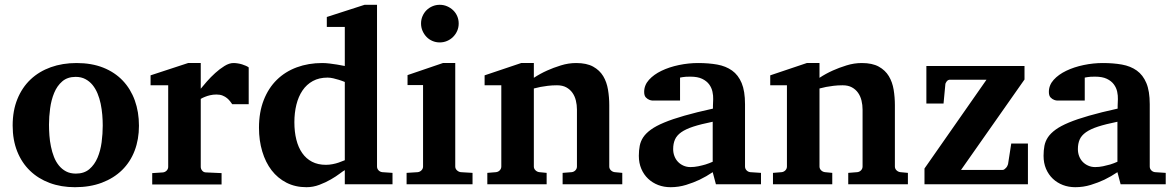

<svg xmlns="http://www.w3.org/2000/svg" viewBox="-20 -760 4846 792"><path d="M403.8 -242.2Q403.8 -263.2 401.9 -286.4Q399.9 -309.6 395.3 -332Q390.6 -354.5 382.3 -374.5Q374 -394.5 361.6 -409.7Q349.1 -424.8 332 -433.8Q314.9 -442.9 292 -442.9Q258.3 -442.9 236.8 -424.3Q215.3 -405.8 203.4 -376.7Q191.4 -347.7 186.8 -313Q182.1 -278.3 182.1 -246.1Q182.1 -224.6 183.8 -201.2Q185.5 -177.7 190.2 -155.3Q194.8 -132.8 202.6 -112.8Q210.4 -92.8 222.9 -77.4Q235.4 -62 252.4 -53Q269.5 -43.9 293 -43.9Q327.1 -43.9 348.6 -62.3Q370.1 -80.6 382.3 -109.4Q394.5 -138.2 399.2 -173.3Q403.8 -208.5 403.8 -242.2ZM553.2 -241.2Q553.2 -185.1 535.4 -138.4Q517.6 -91.8 483.4 -58.3Q449.2 -24.9 400.1 -6.3Q351.1 12.2 289.1 12.2Q231.9 12.2 184.8 -5.4Q137.7 -22.9 103.8 -55.7Q69.8 -88.4 51 -135.5Q32.2 -182.6 32.2 -242.2Q32.2 -303.7 51.8 -351.6Q71.3 -399.4 106.2 -432.4Q141.1 -465.3 189.5 -482.7Q237.8 -500 295.9 -500Q357.9 -500 405.8 -481Q453.6 -461.9 486.3 -427.5Q519 -393.1 536.1 -345.7Q553.2 -298.3 553.2 -241.2Z M938 -330.1Q934.6 -335 929.4 -341.8Q924.3 -348.6 916.7 -355Q909.2 -361.3 898.4 -365.7Q887.7 -370.1 873 -370.1Q858.9 -370.1 846.7 -367.2Q834.5 -364.3 826.2 -360.8Q815.9 -356.9 808.1 -352.1V-71.8Q808.1 -63 814.2 -55.9Q820.3 -48.8 830.1 -48.8L894 -45.9V1H607.9V-45.9L651.9 -48.8Q661.1 -49.8 667.5 -56.4Q673.8 -63 673.8 -71.8V-408.2H601.1V-449.2L755.9 -500H808.1V-394Q817.4 -405.8 833.3 -423.8Q849.1 -441.9 867.7 -458.7Q886.2 -475.6 906 -487.8Q925.8 -500 942.9 -500Q951.7 -500 960.9 -498.5Q970.2 -497.1 978.8 -494.4Q987.3 -491.7 994.4 -488.5Q1001.5 -485.4 1005.9 -481.9V-330.1Z M1402.3 -421.9Q1390.6 -426.8 1377.9 -430.7Q1367.2 -434.1 1354.7 -437Q1342.3 -439.9 1331.1 -439.9Q1296.4 -439.9 1270.5 -425.8Q1244.6 -411.6 1227.8 -386.7Q1210.9 -361.8 1202.6 -328.1Q1194.3 -294.4 1194.3 -255.9Q1194.3 -216.3 1202.4 -184.1Q1210.4 -151.9 1226.6 -128.7Q1242.7 -105.5 1267.1 -92.8Q1291.5 -80.1 1324.2 -80.1Q1337.9 -80.1 1351.8 -82.8Q1365.7 -85.4 1377 -89.4Q1390.1 -93.8 1402.3 -99.1ZM1402.3 0V-58.1Q1396.5 -55.2 1381.3 -43.7Q1366.2 -32.2 1344.7 -19.8Q1323.2 -7.3 1297.4 2.4Q1271.5 12.2 1244.1 12.2Q1198.2 12.2 1161.9 -6.3Q1125.5 -24.9 1100.3 -57.6Q1075.2 -90.3 1061.8 -135.3Q1048.3 -180.2 1048.3 -232.9Q1048.3 -297.4 1067.9 -347.2Q1087.4 -397 1122.1 -430.9Q1156.7 -464.8 1204.6 -482.4Q1252.4 -500 1309.1 -500Q1323.2 -500 1339.6 -498Q1356 -496.1 1370.1 -493.7Q1386.2 -491.2 1402.3 -487.8V-648.9H1328.1V-689.9L1483.9 -740.2H1535.2V-73.2Q1535.2 -64 1541.5 -57.4Q1547.9 -50.8 1557.1 -49.8L1599.1 -46.9V0Z M1657.2 0V-46.9L1703.1 -49.8Q1711.9 -50.8 1718.5 -57.4Q1725.1 -64 1725.1 -73.2V-409.2H1661.1V-450.2L1807.1 -500H1857.9V-73.2Q1857.9 -64 1865 -57.4Q1872.1 -50.8 1880.9 -49.8L1929.2 -46.9V0ZM1872.1 -663.1Q1872.1 -647 1866 -632.8Q1859.9 -618.7 1849.1 -607.9Q1838.4 -597.2 1824.2 -591.1Q1810.1 -585 1793.9 -585Q1777.8 -585 1763.7 -591.1Q1749.5 -597.2 1739.3 -607.9Q1729 -618.7 1722.9 -632.8Q1716.8 -647 1716.8 -663.1Q1716.8 -679.2 1722.9 -693.4Q1729 -707.5 1739.3 -717.8Q1749.5 -728 1763.7 -734.1Q1777.8 -740.2 1793.9 -740.2Q1810.1 -740.2 1824.2 -734.1Q1838.4 -728 1849.1 -717.8Q1859.9 -707.5 1866 -693.4Q1872.1 -679.2 1872.1 -663.1Z M2300.8 0V-46.9L2337.9 -49.8Q2347.2 -50.8 2353.5 -57.4Q2359.9 -64 2359.9 -73.2V-308.1Q2359.9 -327.1 2355.5 -345.2Q2351.1 -363.3 2341.3 -377.2Q2331.5 -391.1 2315.9 -399.7Q2300.3 -408.2 2277.8 -408.2Q2257.3 -408.2 2239.7 -406Q2222.2 -403.8 2209.5 -401.4Q2194.3 -398.4 2182.1 -395V-73.2Q2182.1 -64 2189 -57.4Q2195.8 -50.8 2205.1 -49.8L2234.9 -46.9V0H1990.2V-46.9L2025.9 -49.8Q2035.2 -50.8 2041.5 -57.4Q2047.9 -64 2047.9 -73.2V-408.2H1979V-449.2L2129.9 -500H2182.1V-439Q2208 -456.1 2237.3 -469.2Q2262.2 -480.5 2293.5 -490.2Q2324.7 -500 2356.9 -500Q2399.9 -500 2426.8 -485.1Q2453.6 -470.2 2468.3 -445.8Q2482.9 -421.4 2488 -390.1Q2493.2 -358.9 2493.2 -326.2V-73.2Q2493.2 -64 2500 -57.4Q2506.8 -50.8 2516.1 -49.8L2546.9 -46.9V0Z M2933.1 0 2919.9 -49.8Q2894 -32.2 2865.7 -18.6Q2840.8 -6.8 2810.1 2.7Q2779.3 12.2 2746.1 12.2Q2718.8 12.2 2695.1 3.2Q2671.4 -5.9 2653.6 -22.7Q2635.7 -39.6 2625.5 -63.5Q2615.2 -87.4 2615.2 -117.2Q2615.2 -139.6 2618.9 -158.7Q2622.6 -177.7 2633.5 -194.1Q2644.5 -210.4 2665 -225.3Q2685.5 -240.2 2719.5 -254.4Q2753.4 -268.6 2802.7 -282.7Q2852.1 -296.9 2920.9 -312V-324.2Q2920.9 -331.5 2921.4 -337.4Q2921.4 -344.2 2921.9 -351.1Q2922.4 -365.2 2918.9 -381.6Q2915.5 -397.9 2905.3 -411.9Q2895 -425.8 2876.5 -434.8Q2857.9 -443.8 2828.1 -443.8Q2817.9 -443.8 2809.8 -443.4Q2801.8 -442.9 2796.4 -441.9Q2790 -440.9 2785.2 -439.9V-345.2H2682.1Q2669.4 -344.2 2659.7 -347.7Q2651.4 -350.6 2644.3 -357.9Q2637.2 -365.2 2637.2 -380.9Q2637.2 -408.7 2657 -430.7Q2676.8 -452.6 2708.7 -468Q2740.7 -483.4 2780.5 -491.7Q2820.3 -500 2859.9 -500Q2902.8 -500 2938.5 -493.7Q2974.1 -487.3 2999.8 -469Q3025.4 -450.7 3039.3 -417.5Q3053.2 -384.3 3053.2 -330.1V-73.2Q3053.2 -64 3059.6 -57.4Q3065.9 -50.8 3075.2 -49.8L3119.1 -46.9V0ZM2919.9 -257.8Q2871.6 -248 2840.1 -237.8Q2808.6 -227.5 2790 -214.4Q2771.5 -201.2 2764.2 -184.3Q2756.8 -167.5 2756.8 -145Q2756.8 -129.4 2762 -116Q2767.1 -102.5 2776.6 -92.5Q2786.1 -82.5 2799.3 -76.7Q2812.5 -70.8 2828.1 -70.8Q2844.2 -70.8 2860.6 -74.2Q2877 -77.6 2890.1 -81.5Q2905.8 -86.4 2919.9 -92.8Z M3479 0V-46.9L3516.1 -49.8Q3525.4 -50.8 3531.7 -57.4Q3538.1 -64 3538.1 -73.2V-308.1Q3538.1 -327.1 3533.7 -345.2Q3529.3 -363.3 3519.5 -377.2Q3509.8 -391.1 3494.1 -399.7Q3478.5 -408.2 3456.1 -408.2Q3435.5 -408.2 3418 -406Q3400.4 -403.8 3387.7 -401.4Q3372.6 -398.4 3360.4 -395V-73.2Q3360.4 -64 3367.2 -57.4Q3374 -50.8 3383.3 -49.8L3413.1 -46.9V0H3168.5V-46.9L3204.1 -49.8Q3213.4 -50.8 3219.7 -57.4Q3226.1 -64 3226.1 -73.2V-408.2H3157.2V-449.2L3308.1 -500H3360.4V-439Q3386.2 -456.1 3415.5 -469.2Q3440.4 -480.5 3471.7 -490.2Q3502.9 -500 3535.2 -500Q3578.1 -500 3605 -485.1Q3631.8 -470.2 3646.5 -445.8Q3661.1 -421.4 3666.3 -390.1Q3671.4 -358.9 3671.4 -326.2V-73.2Q3671.4 -64 3678.2 -57.4Q3685.1 -50.8 3694.3 -49.8L3725.1 -46.9V0Z M3793.5 0V-64.9L4049.3 -431.2H3898.4Q3890.6 -431.2 3885 -424.1Q3879.4 -417 3879.4 -410.2L3872.1 -333H3801.3V-487.8H4206.1V-432.1L3944.3 -59.1H4116.2Q4119.6 -59.1 4123 -61.5Q4126.5 -64 4129.6 -67.4Q4132.8 -70.8 4135 -75Q4137.2 -79.1 4138.2 -83L4151.4 -168H4220.2V0Z M4602.5 0 4589.4 -49.8Q4563.5 -32.2 4535.2 -18.6Q4510.3 -6.8 4479.5 2.7Q4448.7 12.2 4415.5 12.2Q4388.2 12.2 4364.5 3.2Q4340.8 -5.9 4323 -22.7Q4305.2 -39.6 4294.9 -63.5Q4284.7 -87.4 4284.7 -117.2Q4284.7 -139.6 4288.3 -158.7Q4292 -177.7 4303 -194.1Q4314 -210.4 4334.5 -225.3Q4355 -240.2 4388.9 -254.4Q4422.9 -268.6 4472.2 -282.7Q4521.5 -296.9 4590.3 -312V-324.2Q4590.3 -331.5 4590.8 -337.4Q4590.8 -344.2 4591.3 -351.1Q4591.8 -365.2 4588.4 -381.6Q4585 -397.9 4574.7 -411.9Q4564.5 -425.8 4545.9 -434.8Q4527.3 -443.8 4497.6 -443.8Q4487.3 -443.8 4479.2 -443.4Q4471.2 -442.9 4465.8 -441.9Q4459.5 -440.9 4454.6 -439.9V-345.2H4351.6Q4338.9 -344.2 4329.1 -347.7Q4320.8 -350.6 4313.7 -357.9Q4306.6 -365.2 4306.6 -380.9Q4306.6 -408.7 4326.4 -430.7Q4346.2 -452.6 4378.2 -468Q4410.2 -483.4 4450 -491.7Q4489.7 -500 4529.3 -500Q4572.3 -500 4607.9 -493.7Q4643.6 -487.3 4669.2 -469Q4694.8 -450.7 4708.7 -417.5Q4722.7 -384.3 4722.7 -330.1V-73.2Q4722.7 -64 4729 -57.4Q4735.4 -50.8 4744.6 -49.8L4788.6 -46.9V0ZM4589.4 -257.8Q4541 -248 4509.5 -237.8Q4478 -227.5 4459.5 -214.4Q4440.9 -201.2 4433.6 -184.3Q4426.3 -167.5 4426.3 -145Q4426.3 -129.4 4431.4 -116Q4436.5 -102.5 4446 -92.5Q4455.6 -82.5 4468.8 -76.7Q4481.9 -70.8 4497.6 -70.8Q4513.7 -70.8 4530 -74.2Q4546.4 -77.6 4559.6 -81.5Q4575.2 -86.4 4589.4 -92.8Z"/></svg>

Font: Charis SIL Phon
Style: Bold
Weight: 700
Foundry: SIL International
Version: Version 5.000